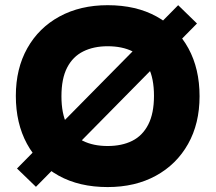

<svg xmlns="http://www.w3.org/2000/svg" viewBox="-20 -730 852 759"><path d="M122.1 8.5 47.2 -63.9 684.3 -709.5 758.7 -637.1ZM405.5 9.5Q293.6 9.5 212.1 -35.5Q130.6 -80.5 86.6 -161.5Q42.6 -242.5 42.6 -351Q42.6 -459 88.1 -539.7Q133.6 -620.5 215.6 -665Q297.6 -709.5 405.5 -709.5Q518 -709.5 599.4 -664.5Q680.9 -619.5 724.9 -538.7Q768.9 -458 768.9 -349.5Q768.9 -241.5 723.4 -160.8Q677.9 -80 596.2 -35.3Q514.5 9.5 405.5 9.5ZM405.5 -152.8Q461.7 -152.8 502.6 -173.2Q543.5 -193.6 566.1 -237.7Q588.7 -281.9 588.7 -351Q588.7 -420.1 566.8 -463.3Q545 -506.4 504.1 -526.8Q463.2 -547.2 405.5 -547.2Q350.3 -547.2 309.2 -526.8Q268 -506.4 245.5 -463Q222.9 -419.6 222.9 -349.5Q222.9 -280.9 244.7 -237.2Q266.6 -193.6 307.7 -173.2Q348.8 -152.8 405.5 -152.8Z"/></svg>

Font: REM Medium
Style: Regular
Weight: 500
Designer: Octavio Pardo
Foundry: Ashler Design
Version: Version 1.005;gftools[0.9.28]